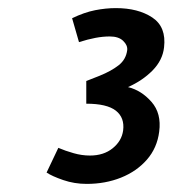

<svg xmlns="http://www.w3.org/2000/svg" viewBox="-20 -755 426 474"><path d="M194 -301Q163.5 -301 136 -310.5Q108.5 -320 95 -329L124 -390Q141.5 -382.5 161.8 -376.8Q182 -371 202 -371Q236 -371 258.2 -389Q280.5 -407 284 -433Q288 -464.5 266 -481.8Q244 -499 193 -499V-555L226 -568Q254.5 -579.5 272.8 -593.8Q291 -608 294 -631Q295.5 -643 284.2 -654Q273 -665 251 -665Q234 -665 215.5 -661.5Q197 -658 175 -651L158 -710Q188 -724.5 214.8 -729.8Q241.5 -735 266 -735Q321 -735 356 -711.8Q391 -688.5 385 -638Q381.5 -606.5 356.8 -581.2Q332 -556 296 -540Q329 -532 354 -503.5Q379 -475 373 -430Q368 -390 342.8 -361Q317.5 -332 278.8 -316.5Q240 -301 194 -301Z"/></svg>

Font: Expletus Sans
Style: Bold Italic
Weight: 700
Italic angle: -7°
Version: Version 7.500